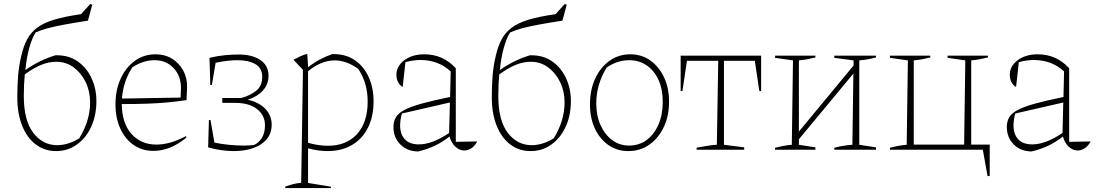

<svg xmlns="http://www.w3.org/2000/svg" viewBox="-20 -761 5570 976"><path d="M265 7Q206 7 161.5 -27Q117 -61 92.5 -122.5Q68 -184 68 -266Q68 -325 72 -375.5Q76 -426 89 -481Q100 -527 118 -561Q136 -595 168 -619.5Q200 -644 254 -660.5Q308 -677 392 -689L439 -741L449 -737L427 -656Q356 -645 307.5 -636Q259 -627 224.5 -618Q190 -609 161 -596Q143 -568 129 -518Q115 -468 109 -405Q182 -456 262 -480H269Q332 -480 377 -447.5Q422 -415 446 -362Q470 -309 470 -248Q470 -174 443.5 -116.5Q417 -59 370.5 -26Q324 7 265 7ZM101 -273Q101 -149 149 -86Q197 -23 271 -23Q297 -23 325.5 -31.5Q354 -40 383 -58Q412 -106 425 -151Q438 -196 438 -241Q438 -297 415.5 -343.5Q393 -390 354.5 -418.5Q316 -447 266 -447Q228 -447 190 -431.5Q152 -416 106 -383Q101 -332 101 -273Z M760 6Q703 6 659.5 -24Q616 -54 591.5 -107.5Q567 -161 567 -231Q567 -303 593 -360.5Q619 -418 665 -451.5Q711 -485 771 -485Q818 -485 854 -463Q890 -441 911 -403Q932 -365 931 -316L928 -252Q880 -245 832.5 -240.5Q785 -236 729 -234Q673 -232 599 -232Q600 -134 648.5 -80Q697 -26 775 -26Q845 -26 925 -69L928 -62Q846 6 760 6ZM653 -419Q606 -347 600 -260L898 -265L900 -313Q900 -375 862.5 -415Q825 -455 766 -455Q708 -455 653 -419Z M1168 7Q1138 7 1105.5 2.5Q1073 -2 1038 -12L1042 -151H1050L1070 -36Q1144 -21 1221 -21Q1246 -21 1271 -24Q1296 -35 1311.5 -60.5Q1327 -86 1327 -123Q1327 -175 1286.5 -206.5Q1246 -238 1177 -238H1110V-263H1207Q1251 -275 1282 -299.5Q1313 -324 1313 -371Q1313 -415 1278 -435Q1243 -455 1187 -455Q1160 -455 1132.5 -451.5Q1105 -448 1076 -442L1057 -329H1049L1045 -467Q1086 -477 1124.5 -480.5Q1163 -484 1192 -484Q1263 -484 1304 -455.5Q1345 -427 1345 -377Q1345 -332 1316 -300.5Q1287 -269 1239 -254Q1295 -242 1328 -208.5Q1361 -175 1361 -127Q1361 -83 1335.5 -53Q1310 -23 1266.5 -8Q1223 7 1168 7Z M1430 195V187Q1446 182 1464.5 176.5Q1483 171 1511 168L1520 -406L1472 -457Q1490 -467 1507 -475Q1524 -483 1542 -487L1546 -419Q1575 -442 1606 -458.5Q1637 -475 1669 -486H1676Q1739 -486 1784.5 -454.5Q1830 -423 1854.5 -368.5Q1879 -314 1879 -246Q1879 -168 1850 -111Q1821 -54 1768.5 -23.5Q1716 7 1645 7Q1597 7 1546 -7V169L1662 188V195ZM1681 -454Q1613 -454 1546 -399V-35Q1600 -20 1647 -20Q1741 -20 1795 -79.5Q1849 -139 1849 -245Q1849 -339 1801 -411Q1741 -454 1681 -454Z M2105 9Q2050 8 2015 -27Q1980 -62 1980 -116Q1980 -144 1992.5 -165Q2005 -186 2036.5 -202.5Q2068 -219 2124 -234.5Q2180 -250 2268 -268L2271 -398Q2208 -456 2117 -456Q2081 -456 2041 -445L2027 -319Q2012 -327 2003.5 -344Q1995 -361 1995 -380Q1995 -425 2035.5 -455Q2076 -485 2137 -485Q2232 -485 2297 -414V-40L2406 -42Q2393 -18 2375.5 -7Q2358 4 2340 4Q2316 4 2295.5 -14.5Q2275 -33 2265 -67Q2228 -38 2190 -20Q2152 -2 2105 9ZM2014 -123Q2014 -78 2038.5 -52.5Q2063 -27 2109 -27Q2177 -27 2263 -85L2267 -240L2023 -184Q2014 -152 2014 -123Z M2677 7Q2618 7 2573.5 -27Q2529 -61 2504.5 -122.5Q2480 -184 2480 -266Q2480 -325 2484 -375.5Q2488 -426 2501 -481Q2512 -527 2530 -561Q2548 -595 2580 -619.5Q2612 -644 2666 -660.5Q2720 -677 2804 -689L2851 -741L2861 -737L2839 -656Q2768 -645 2719.5 -636Q2671 -627 2636.5 -618Q2602 -609 2573 -596Q2555 -568 2541 -518Q2527 -468 2521 -405Q2594 -456 2674 -480H2681Q2744 -480 2789 -447.5Q2834 -415 2858 -362Q2882 -309 2882 -248Q2882 -174 2855.5 -116.5Q2829 -59 2782.5 -26Q2736 7 2677 7ZM2513 -273Q2513 -149 2561 -86Q2609 -23 2683 -23Q2709 -23 2737.5 -31.5Q2766 -40 2795 -58Q2824 -106 2837 -151Q2850 -196 2850 -241Q2850 -297 2827.5 -343.5Q2805 -390 2766.5 -418.5Q2728 -447 2678 -447Q2640 -447 2602 -431.5Q2564 -416 2518 -383Q2513 -332 2513 -273Z M3174 7Q3117 7 3073 -23.5Q3029 -54 3004 -107.5Q2979 -161 2979 -230Q2979 -304 3005.5 -361.5Q3032 -419 3078.5 -452Q3125 -485 3184 -485Q3242 -485 3286 -453.5Q3330 -422 3355.5 -368Q3381 -314 3381 -244Q3381 -171 3354 -114.5Q3327 -58 3280.5 -25.5Q3234 7 3174 7ZM3178 -21Q3228 -21 3266.5 -49Q3305 -77 3327 -127.5Q3349 -178 3349 -243Q3349 -307 3327.5 -354.5Q3306 -402 3267.5 -428.5Q3229 -455 3178 -455Q3119 -455 3064 -418Q3011 -331 3011 -236Q3011 -173 3033 -124.5Q3055 -76 3092.5 -48.5Q3130 -21 3178 -21Z M3849 -478V-298H3840L3817 -452H3660V-25L3763 -12V0H3521V-10Q3548 -15 3574 -19.5Q3600 -24 3624 -25L3631 -452H3472L3449 -298H3440V-478Z M3920 0V-10Q3940 -15 3960 -19Q3980 -23 4005 -25L4011 -454L3920 -467V-478H4125V-469Q4105 -464 4084.5 -460Q4064 -456 4041 -454V-92L4319 -428V-454L4221 -467V-478H4433V-469Q4395 -458 4348 -454V-25L4433 -12V0H4221V-10Q4244 -16 4268 -20Q4292 -24 4313 -25L4318 -387L4041 -53V-25L4125 -12V0Z M4917 -26H5011V134H5000L4976 0H4504V-10Q4524 -15 4544 -19Q4564 -23 4589 -25L4595 -454L4504 -467V-478H4709V-469Q4689 -464 4668.5 -460Q4648 -456 4625 -454V-26H4881L4887 -454L4797 -467V-478H5002V-469Q4981 -464 4960.5 -460Q4940 -456 4917 -454Z M5223 9Q5168 8 5133 -27Q5098 -62 5098 -116Q5098 -144 5110.5 -165Q5123 -186 5154.5 -202.5Q5186 -219 5242 -234.5Q5298 -250 5386 -268L5389 -398Q5326 -456 5235 -456Q5199 -456 5159 -445L5145 -319Q5130 -327 5121.5 -344Q5113 -361 5113 -380Q5113 -425 5153.5 -455Q5194 -485 5255 -485Q5350 -485 5415 -414V-40L5524 -42Q5511 -18 5493.5 -7Q5476 4 5458 4Q5434 4 5413.5 -14.5Q5393 -33 5383 -67Q5346 -38 5308 -20Q5270 -2 5223 9ZM5132 -123Q5132 -78 5156.5 -52.5Q5181 -27 5227 -27Q5295 -27 5381 -85L5385 -240L5141 -184Q5132 -152 5132 -123Z"/></svg>

Font: Piazzolla Thin
Style: Regular
Weight: 100
Designer: Juan Pablo del Peral
Foundry: Huerta Tipografica
Version: Version 1.330